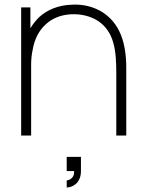

<svg xmlns="http://www.w3.org/2000/svg" viewBox="-20 -595 637 843"><path d="M434.4 -538.5C390.6 -567.7 338.5 -578.1 289.6 -574C239.6 -571.9 188.5 -554.2 151 -518.8C136.5 -504.2 124 -488.5 113.5 -470.8V-562.5H72.9V0H116.7V-309.4C116.7 -333.3 118.8 -356.2 124 -379.2C131.2 -420.8 150 -460.4 180.2 -487.5C209.4 -515.6 250 -530.2 291.7 -532.3C334.4 -534.4 376 -525 410.4 -503.1C481.3 -455.2 490.6 -375 490.6 -274V0H534.4V-274C536.5 -380.2 519.8 -480.2 434.4 -538.5ZM272.9 156.2H305.2C308.3 186.5 283.3 196.9 272.9 196.9V228.1C297.9 228.1 335.4 209.4 335.4 156.2V93.8H272.9Z"/></svg>

Font: Manrope3 Thin
Style: Regular
Weight: 100
Width: 4
Designer: Mikhail Sharanda
Foundry: Mikhail Sharanda
Version: Version 3.000;PS 003.000;hotconv 1.0.88;makeotf.lib2.5.64775